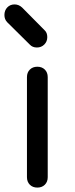

<svg xmlns="http://www.w3.org/2000/svg" viewBox="-20 -849 338 869"><path d="M149 0Q128 0 115 -13Q102 -26 102 -47V-500Q102 -521 115 -534Q128 -547 149 -547Q170 -547 183 -534Q196 -521 196 -500V-47Q196 -26 183 -13Q170 0 149 0ZM147 -634Q127 -634 115 -647L12 -749Q0 -762 0 -781Q0 -802 13 -815.5Q26 -829 46 -829Q65 -829 80 -815L182 -712Q194 -701 194 -681Q194 -661 180.5 -647.5Q167 -634 147 -634Z"/></svg>

Font: Comfortaa SemiBold
Style: Regular
Weight: 600
Designer: Johan Aakerlund
Foundry: Johan Aakerlund
Version: Version 3.104; ttfautohint (v1.8.1.43-b0c9)